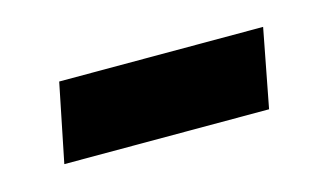

<svg xmlns="http://www.w3.org/2000/svg" viewBox="-31 -378 380 222"><g transform="rotate(-15 158.5 -267.0)"><path d="M45.9 -314.5H290L272 -220.7H26.9Z"/></g></svg>

Font: Viking Open Sans Light
Style: Bold Italic
Weight: 600
Italic angle: -12°
Foundry: Ascender Corporation
Version: Version 2.000